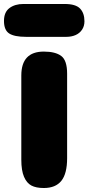

<svg xmlns="http://www.w3.org/2000/svg" viewBox="-37 -944 444 964"><path d="M300 -150Q300 -72 271 -36Q242 0 183 0Q144 0 120.5 -12.5Q97 -25 83.5 -56.5Q70 -88 70 -142V-565Q70 -685 183 -685Q241 -685 270.5 -663Q300 -641 300 -574ZM-17 -839Q-17 -883 10.5 -903.5Q38 -924 80 -924H288Q343 -924 365 -901Q387 -878 387 -837Q387 -813 375 -795Q363 -777 342.5 -768Q322 -759 296 -759H94Q35 -759 9 -776Q-17 -793 -17 -839Z"/></svg>

Font: Coiny 2.0
Style: Regular
Weight: 400
Version: Version 1.001 July 11, 2018